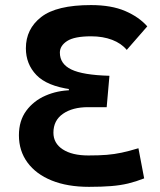

<svg xmlns="http://www.w3.org/2000/svg" viewBox="-20 -723 626 753"><path d="M336.9 -703.1Q416.5 -703.1 470.7 -679.9Q524.9 -656.7 557.6 -619.6L477.1 -527.3Q455.6 -553.2 419.4 -566.9Q383.3 -580.6 337.4 -580.6Q271.9 -580.6 243.4 -562.2Q214.8 -543.7 214.8 -516.6Q214.8 -472.2 259.8 -450.5Q304.7 -428.7 409.2 -425.8L398.4 -302.7H325.2Q264.6 -302.7 227.1 -276.8Q189.5 -250.8 189.5 -202.6Q189.5 -161.1 226.1 -137.2Q262.7 -113.3 326.7 -113.3Q368.2 -113.3 398.4 -115.7Q428.7 -118.2 457.3 -124.3Q485.8 -130.4 522.9 -141.6L545.4 -23.4Q513 -10.7 482.6 -3.4Q452.1 3.9 415.8 6.8Q379.4 9.8 329.1 9.8Q244.5 9.8 182.8 -15.1Q121.2 -40 87.7 -85.7Q54.2 -131.3 54.2 -192.4Q54.2 -249.5 83 -288.6Q111.8 -327.6 158.4 -347.9Q205.1 -368.2 258.3 -369.1L250 -342.8V-399.9L258.3 -372.6Q164.1 -385.7 122.8 -428.7Q81.5 -471.7 81.5 -533.7Q81.5 -609.4 141.6 -656.2Q201.7 -703.1 336.9 -703.1Z"/></svg>

Font: Cascadia Code
Style: Regular
Weight: 400
Monospace: yes
Designer: Aaron Bell
Foundry: Saja Typeworks
Version: Version 2106.017